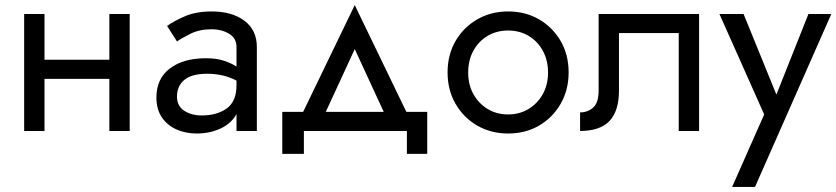

<svg xmlns="http://www.w3.org/2000/svg" viewBox="-20 -515 3289 755"><path d="M75 -460H155V-280H410V-460H490V0H410V-205H155V0H75Z M676 -352 637 -413Q663 -432 707 -451Q751 -470 813 -470Q892 -470 941 -433.5Q990 -397 990 -330V0H910V-66Q889 -29 847 -9.5Q805 10 753 10Q710 10 674 -6Q638 -22 616.5 -53.5Q595 -85 595 -132Q595 -205 647.5 -245.5Q700 -286 791 -286Q831 -286 861 -276Q891 -266 910 -253V-330Q910 -365 880.5 -382.5Q851 -400 813 -400Q764 -400 728.5 -382Q693 -364 676 -352ZM676 -135Q676 -98 704.5 -79.5Q733 -61 773 -61Q833 -61 871.5 -88.5Q910 -116 910 -180V-198Q859 -225 795 -225Q734 -225 705 -201Q676 -177 676 -135Z M1580 0H1175V90H1090V-75H1172L1375 -495L1578 -75H1660V90H1580ZM1375 -322 1261 -75H1489Z M1740 -230Q1740 -300 1771.5 -354Q1803 -408 1857 -439Q1911 -470 1978 -470Q2046 -470 2099.5 -439Q2153 -408 2184.5 -354Q2216 -300 2216 -230Q2216 -161 2184.5 -106.5Q2153 -52 2099.5 -21Q2046 10 1978 10Q1911 10 1857 -21Q1803 -52 1771.5 -106.5Q1740 -161 1740 -230ZM1821 -230Q1821 -182 1841.5 -145Q1862 -108 1897.5 -86.5Q1933 -65 1978 -65Q2023 -65 2058.5 -86.5Q2094 -108 2114.5 -145Q2135 -182 2135 -230Q2135 -278 2114.5 -315.5Q2094 -353 2058.5 -374Q2023 -395 1978 -395Q1933 -395 1897.5 -374Q1862 -353 1841.5 -315.5Q1821 -278 1821 -230Z M2729 -460V0H2649V-385H2414V-160Q2414 -78 2376.5 -39Q2339 0 2261 0V-73Q2291 -73 2312.5 -92Q2334 -111 2334 -160V-460Z M3249 -460 2949 220H2859L2985 -65L2809 -460H2904L3033 -143L3159 -460Z"/></svg>

Font: Von Book
Style: Regular
Weight: 400
Version: Version 4.000; ttfautohint (v1.8.4.7-5d5b)